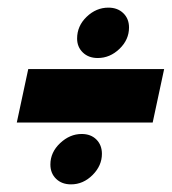

<svg xmlns="http://www.w3.org/2000/svg" viewBox="-20 -554 450 503"><path d="M182 -453Q182 -486 207 -510Q232 -534 264 -534Q288 -534 303 -519.5Q318 -505 318 -482Q318 -450 293 -426Q268 -402 236 -402Q212 -402 197 -416.5Q182 -431 182 -453ZM54 -373H410L380 -233H24ZM112 -123Q112 -155 137.5 -179Q163 -203 194 -203Q218 -203 232.5 -188.5Q247 -174 247 -151Q247 -120 222.5 -95.5Q198 -71 166 -71Q142 -71 127 -85.5Q112 -100 112 -123Z"/></svg>

Font: Prompt Bold
Style: Bold Italic
Weight: 700
Italic angle: -12°
Designer: Katatrad Team
Foundry: CadsonDemak
Version: Version 1.000